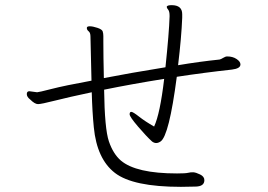

<svg xmlns="http://www.w3.org/2000/svg" viewBox="-20 -757 1040 745"><path d="M335 -444Q331 -600 331 -615Q331 -630 324 -635.5Q317 -641 317 -648V-649Q317 -655 328.5 -655Q340 -655 358 -649Q376 -643 378.5 -635Q381 -627 381 -617V-595Q381 -538 383 -454Q480 -473 622 -496Q636 -629 638 -693V-696Q638 -713 632.5 -719.5Q627 -726 627 -730V-731Q629 -737 646 -737Q687 -737 687 -702V-688Q684 -612 671 -504Q754 -518 832 -526Q837 -527 846 -532.5Q855 -538 861 -538H862Q883 -538 898 -528Q913 -518 913 -507Q913 -491 880 -487Q770 -475 666 -459Q636 -230 603 -208Q594 -202 586 -202Q578 -202 570 -208Q548 -228 515.5 -266Q483 -304 483 -313.5Q483 -323 489.5 -323Q496 -323 519.5 -304.5Q543 -286 578 -266Q601 -315 617 -451Q492 -431 384 -409Q386 -257 402.5 -208.5Q419 -160 449 -134Q508 -84 667 -84Q700 -84 710 -86.5Q720 -89 730 -88.5Q740 -88 756.5 -80Q773 -72 773 -58Q773 -33 737 -33L682 -32Q496 -32 426 -86Q356 -140 344 -263Q338 -323 336 -399Q246 -380 193 -366.5Q140 -353 127.5 -353Q115 -353 97 -371Q84 -381 84 -392Q84 -403 94 -403L124 -399Q130 -399 180.5 -412Q231 -425 335 -444Z"/></svg>

Font: LXGW WenKai Lite Light
Style: Regular
Weight: 300
Designer: LXGW / Fontworks Inc.
Foundry: LXGW / Fontworks Inc.
Version: Version 1.511; March 25, 2025